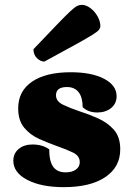

<svg xmlns="http://www.w3.org/2000/svg" viewBox="-20 -760 551 792"><path d="M243 12Q150 12 92.5 -18Q35 -48 35 -97Q35 -127 57 -145.5Q79 -164 114 -164Q155 -164 183 -144Q183 -95 199.5 -72Q216 -49 251 -49Q277 -49 293 -60.5Q309 -72 309 -91Q309 -117 281.5 -130.5Q254 -144 216 -157Q180 -170 142.5 -186.5Q105 -203 80 -233Q55 -263 55 -313Q55 -384 112 -423Q169 -462 272 -462Q358 -462 409.5 -435Q461 -408 461 -363Q461 -333 438.5 -314.5Q416 -296 381 -296Q344 -296 321 -318Q321 -358 304.5 -379.5Q288 -401 256 -401Q211 -401 211 -367Q211 -342 240 -328Q269 -314 308 -301Q346 -289 385 -271.5Q424 -254 450 -224.5Q476 -195 476 -144Q476 -71 414.5 -29.5Q353 12 243 12ZM163 -506Q147 -506 132.5 -520Q118 -534 118 -557Q181 -623 216.5 -660Q252 -697 270.5 -714Q289 -731 298.5 -735.5Q308 -740 317 -740Q335 -740 353 -726.5Q371 -713 382.5 -692.5Q394 -672 394 -652Q394 -645 388.5 -637.5Q383 -630 361.5 -616.5Q340 -603 293 -577Q246 -551 163 -506Z"/></svg>

Font: Petrona Black
Style: Regular
Weight: 900
Designer: Ringo R. Seeber
Foundry: Ringo R. Seeber
Version: Version 2.001; ttfautohint (v1.8.3)